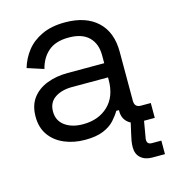

<svg xmlns="http://www.w3.org/2000/svg" viewBox="-101 -587 754 836"><g transform="rotate(-15 275.5 -169.5)"><path d="M38 -139Q38 -189 62 -221.5Q86 -254 128 -270.5Q170 -287 222 -287H387V-323Q387 -375 356.5 -405Q326 -435 266 -435Q207 -435 174 -406.5Q141 -378 129 -330L55 -354Q67 -395 93 -428.5Q119 -462 162.5 -482.5Q206 -503 267 -503Q361 -503 413 -454.5Q465 -406 465 -318V-97Q465 -67 493 -67H538V0H469Q436 0 416 -18.5Q396 -37 396 -68V-73H384Q373 -54 354.5 -33.5Q336 -13 304 0.5Q272 14 221 14Q170 14 128 -4Q86 -22 62 -56Q38 -90 38 -139ZM387 -212V-223H225Q178 -223 147.5 -202.5Q117 -182 117 -141Q117 -100 148.5 -77Q180 -54 230 -54Q300 -54 343.5 -95.5Q387 -137 387 -212ZM483 164Q451 164 431.5 147Q412 130 412 99Q412 85 414.5 70Q417 55 421 39L433 -14H492L480 56Q479 65 477.5 70.5Q476 76 476 83Q476 103 498 103H540V164Z"/></g></svg>

Font: Space Grotesk Frontify
Style: Regular
Weight: 400
Designer: Florian Karsten
Version: Version 2.000